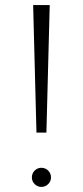

<svg xmlns="http://www.w3.org/2000/svg" viewBox="-20 -720 325 753"><path d="M110 -700H175L162 -200H123ZM105 -24Q105 -40 116 -51Q127 -62 142 -62Q158 -62 169 -51Q180 -40 180 -24Q180 -9 169 2Q158 13 142 13Q127 13 116 2Q105 -9 105 -24Z"/></svg>

Font: Jost* Light
Style: Regular
Weight: 300
Version: Version 3.7